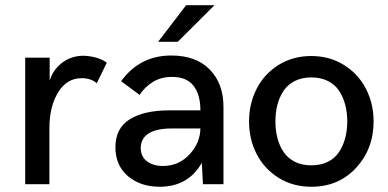

<svg xmlns="http://www.w3.org/2000/svg" viewBox="-20 -710 1496 740"><path d="M77.1 0V-487.8H171.4V-399.4Q180.7 -430.2 202.1 -452.6Q223.6 -475.1 248.8 -485.1Q273.9 -495.1 299.8 -495.1Q323.2 -495.1 348.9 -488.3Q374.5 -481.4 391.6 -468.3L353 -389.2Q330.6 -408.7 294.9 -408.7Q237.3 -408.7 203.9 -353.8Q170.4 -298.8 170.4 -216.3V0Z M589.4 -548.8 697.3 -689.9H806.6L665 -548.8ZM595.7 9.8Q521.5 9.8 473.1 -31.2Q424.8 -72.3 424.8 -142.6Q424.8 -215.8 480 -250.2Q535.2 -284.7 633.3 -284.7H752.4Q752.4 -345.2 725.8 -379.4Q699.2 -413.6 643.6 -413.6Q600.1 -413.6 568.6 -393.8Q537.1 -374 518.1 -344.2L446.8 -397Q518.6 -496.1 640.1 -496.1Q735.4 -496.1 788.3 -442.1Q841.3 -388.2 841.3 -297.9V0H762.2L757.8 -82.5Q705.1 9.8 595.7 9.8ZM607.9 -70.3Q668.9 -70.3 710.2 -114.7Q751.5 -159.2 752.4 -214.8H640.6Q583 -214.8 552.7 -195.6Q522.5 -176.3 522.5 -139.6Q522.5 -106.4 546.4 -88.4Q570.3 -70.3 607.9 -70.3Z M1179.7 9.8Q1109.4 9.8 1054.2 -24.4Q999 -58.6 969.5 -115.7Q939.9 -172.9 939.9 -242.2Q939.9 -311 969.5 -368.4Q999 -425.8 1054.2 -460Q1109.4 -494.1 1179.7 -494.1Q1249.5 -494.1 1304.9 -460Q1360.4 -425.8 1390.1 -368.4Q1419.9 -311 1419.9 -242.2Q1419.9 -136.2 1352.5 -63.2Q1285.2 9.8 1179.7 9.8ZM1179.7 -72.8Q1216.3 -72.8 1243.7 -86.4Q1271 -100.1 1286.9 -124.3Q1302.7 -148.4 1310.5 -178Q1318.4 -207.5 1318.4 -242.2Q1318.4 -276.9 1310.5 -306.4Q1302.7 -335.9 1286.9 -360.1Q1271 -384.3 1243.7 -397.9Q1216.3 -411.6 1179.7 -411.6Q1143.6 -411.6 1116.5 -397.9Q1089.4 -384.3 1073.2 -360.4Q1057.1 -336.4 1049.3 -306.6Q1041.5 -276.9 1041.5 -242.2Q1041.5 -207.5 1049.3 -177.7Q1057.1 -147.9 1073.2 -124Q1089.4 -100.1 1116.5 -86.4Q1143.6 -72.8 1179.7 -72.8Z"/></svg>

Font: HK Grotesk Medium
Style: Regular
Weight: 500
Designer: Alfredo Marco Pradil and Stefan Peev
Foundry: Hanken Design Co.
Version: Version 1.045;PS 001.045;hotconv 1.0.88;makeotf.lib2.5.64775